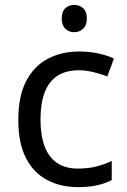

<svg xmlns="http://www.w3.org/2000/svg" viewBox="-20 -757 520 787"><path d="M300 10Q229 10 173.5 -19Q118 -48 86.5 -109Q55 -170 55 -265Q55 -364 88 -426Q121 -488 177.5 -517Q234 -546 306 -546Q347 -546 385 -537.5Q423 -529 447 -517L420 -444Q396 -453 364 -461Q332 -469 304 -469Q250 -469 215 -446Q180 -423 163 -378Q146 -333 146 -266Q146 -202 163 -157Q180 -112 214 -89Q248 -66 299 -66Q343 -66 376.5 -75Q410 -84 438 -97V-19Q411 -5 378.5 2.5Q346 10 300 10ZM285 -737Q305 -737 320.5 -723.5Q336 -710 336 -681Q336 -653 320.5 -639Q305 -625 285 -625Q263 -625 248 -639Q233 -653 233 -681Q233 -710 248 -723.5Q263 -737 285 -737Z"/></svg>

Font: Noto Sans Kannada
Style: Regular
Weight: 400
Designer: Jelle Bosma - Monotype Design Team
Foundry: Monotype Imaging Inc.
Version: Version 2.003